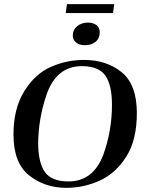

<svg xmlns="http://www.w3.org/2000/svg" viewBox="-20 -896 701 926"><path d="M45 -247Q45 -372 97 -456Q149 -540 225.5 -573.5Q302 -607 385 -607Q494 -607 567 -547.5Q640 -488 640 -351Q640 -220 588.5 -139.5Q537 -59 460 -24.5Q383 10 300 10Q196 10 120.5 -50Q45 -110 45 -247ZM478 -149Q520 -265 520 -391Q520 -486 488 -531.5Q456 -577 375 -577Q250 -577 203 -435Q165 -322 164 -203Q165 -110 197 -65.5Q229 -21 311 -21Q429 -21 478 -149ZM331 -725Q331 -752 352 -769.5Q373 -787 404 -787Q430 -787 445.5 -774.5Q461 -762 461 -740Q461 -711 441 -694.5Q421 -678 388 -678Q363 -678 347 -691Q331 -704 331 -725ZM531 -876 525 -833H297L303 -876Z"/></svg>

Font: Unna Medium
Style: Italic
Weight: 500
Italic angle: -8.05°
Designer: Jorge de Buen Unna
Foundry: Omnibus-Type
Version: Version 2.008